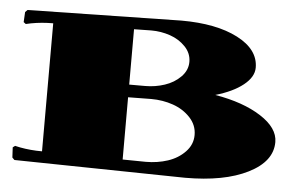

<svg xmlns="http://www.w3.org/2000/svg" viewBox="-43 -592 1027 663"><g transform="rotate(5 470.0 -260.0)"><path d="M399.9 -34.2 480 -33.2Q520.5 -33.2 556.2 -44.9Q591.8 -56.6 616 -81.8Q640.1 -106.9 640.1 -140.1Q640.1 -174.3 616 -200.2Q591.8 -226.1 556.2 -238.5Q520.5 -251 480 -251L399.9 -250ZM399.9 -293.9H455.1Q490.2 -293.9 522.7 -304.7Q555.2 -315.4 577.6 -338.1Q600.1 -360.8 600.1 -390.1Q600.1 -419.9 578.4 -442.6Q556.6 -465.3 525.1 -476.1Q493.7 -486.8 460 -486.8L399.9 -485.8ZM120.1 -481.9Q80.1 -481.9 43.9 -475.1L25.9 -471.2L18.1 -477.1L20 -512.2L27.8 -520L560.1 -529.8Q681.6 -529.8 755.9 -491.5Q830.1 -453.1 830.1 -390.1Q830.1 -357.9 794.9 -329.8Q759.8 -301.8 699.2 -284.2Q797.4 -267.6 858.6 -228.3Q919.9 -189 919.9 -140.1Q919.9 -72.8 837.6 -31.5Q755.4 9.8 620.1 9.8L27.8 0L20 -7.8L18.1 -43L25.9 -48.8L43.9 -44.9Q80.1 -38.1 120.1 -38.1Z"/></g></svg>

Font: Yokawerad
Style: Regular
Weight: 500
Designer: gluk
Foundry: gluk
Version: Version 0.79